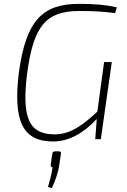

<svg xmlns="http://www.w3.org/2000/svg" viewBox="-20 -722 661 996"><path d="M393 -665C467 -665 515 -662 577 -654L586 -684C527 -697 475 -702 390 -702C201 -702 115 -616 78 -347C47 -94 97 12 256 12C337 12 415 -32 482 -105L474 0H503L560 -400H520L485 -143C417 -80 350 -25 264 -25C129 -25 92 -112 121 -343C154 -589 219 -665 393 -665ZM284 63H269C257 63 253 66 251 77L243 133C242 141 246 146 253 146C246 189 239 212 229 248L249 254C266 218 282 172 287 136L296 77C297 66 294 63 284 63Z"/></svg>

Font: Exo 2 Extra Light
Style: Italic
Weight: 250
Italic angle: -8°
Designer: Natanael Gama
Version: Version 1.001;PS 001.001;hotconv 1.0.88;makeotf.lib2.5.64775